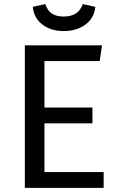

<svg xmlns="http://www.w3.org/2000/svg" viewBox="-20 -908 575 928"><path d="M288.1 -757.8Q226.6 -757.8 185.3 -789.1Q144 -820.3 138.2 -875L199.2 -888.2Q209.5 -856.4 231 -842.3Q252.4 -828.1 288.1 -828.1Q359.9 -828.1 379.9 -888.2L440.9 -875Q435.1 -820.3 392.6 -789.1Q350.1 -757.8 288.1 -757.8ZM473.1 -689 461.9 -612.8H194.8V-388.2H426.8V-312H194.8V-76.2H481V0H100.1V-689Z"/></svg>

Font: FiraGO
Style: Regular
Weight: 400
Designer: bBox Type
Foundry: bBox Type GmbH
Version: Version 1.001;PS 001.001;hotconv 1.0.88;makeotf.lib2.5.64775